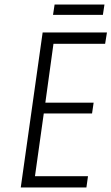

<svg xmlns="http://www.w3.org/2000/svg" viewBox="-20 -831 494 851"><path d="M72 0H363L370 -50H135L174 -328H388L395 -376H181L217 -637H446L454 -687H169ZM215 -765H436L443 -811H222Z"/></svg>

Font: Secuela Light
Style: Italic
Weight: 300
Italic angle: -8°
Designer: Fernando Haro
Foundry: deFharo
Version: Version 1.708